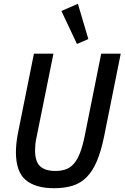

<svg xmlns="http://www.w3.org/2000/svg" viewBox="-20 -981 657 1013"><path d="M262 -698 173 -258Q168 -236 166.5 -219Q165 -202 165 -189Q165 -127 192.5 -103Q220 -79 272 -79Q303 -79 327 -87.5Q351 -96 369.5 -117Q388 -138 402 -174Q416 -210 427 -264L514 -698H617L529 -260Q513 -182 490.5 -129.5Q468 -77 436.5 -45.5Q405 -14 362.5 -1Q320 12 265 12Q167 12 115.5 -31.5Q64 -75 64 -178Q64 -198 66.5 -224Q69 -250 75 -280L159 -698ZM304 -923 391 -961 446 -775 386 -749Z"/></svg>

Font: IBM Plex Sans Cond Medm
Style: Italic
Weight: 500
Width: 3
Italic angle: -11°
Designer: Mike Abbink, Paul van der Laan, Pieter van Rosmalen
Foundry: Bold Monday
Version: Version 1.3